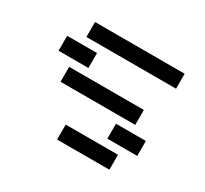

<svg xmlns="http://www.w3.org/2000/svg" viewBox="-139 -738 1158 1087"><g transform="rotate(30 439.5 -195.0)"><path d="M341.8 146.5V48.8H683.6V146.5ZM195.3 -439.5V-537.1H781.2V-439.5ZM97.7 -293V-390.6H293V-293ZM195.3 -146.5V-244.1H683.6V-146.5ZM585.9 0V-97.7H781.2V0Z"/></g></svg>

Font: Trigram
Style: Regular
Weight: 400
Designer: GGBotNet
Foundry: GGBotNet
Version: 1.05